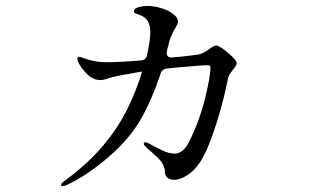

<svg xmlns="http://www.w3.org/2000/svg" viewBox="-20 -606 1040 645"><path d="M775 -394Q775 -388 768.5 -379.5Q762 -371 759 -367Q748 -353 746 -343Q720 -213 677 -109Q653 -52 622 -27Q591 -2 565 -2Q553 -2 544 -8Q535 -14 534 -27V-33Q534 -36 532 -42Q530 -50 525 -58L523 -62Q512 -75 494 -91Q476 -107 471 -111Q463 -119 463 -123Q463 -128 469 -128Q475 -128 480 -124Q506 -110 527 -100Q548 -90 566 -90Q596 -90 616 -131Q651 -202 669 -276Q687 -350 687 -379Q687 -384 684.5 -385.5Q682 -387 673 -387Q660 -387 572 -379L542 -376Q523 -374 519 -357Q493 -279 458 -214Q418 -141 343.5 -77.5Q269 -14 203 16Q196 19 190 19Q185 19 185 16Q185 10 195 3Q352 -110 420 -266Q434 -296 449 -339Q458 -366 456 -366Q455 -365 453 -365Q370 -351 350 -345Q345 -343 335 -340Q325 -337 318 -337Q292 -337 271.5 -358Q251 -379 242 -399L240 -407Q240 -415 246 -415Q249 -415 255 -413Q261 -411 266 -409Q300 -397 335 -397Q386 -397 452 -403Q471 -403 474 -422Q485 -471 485 -498Q485 -519 477.5 -533.5Q470 -548 449 -556Q445 -558 439.5 -559.5Q434 -561 432 -563Q430 -565 430 -568Q430 -577 444.5 -581.5Q459 -586 476 -586Q498 -586 522.5 -578.5Q547 -571 561 -559Q578 -548 578 -533Q578 -527 569 -512Q560 -497 553 -480Q551 -476 541 -436Q540 -433 540 -428Q540 -420 545 -416Q550 -412 560 -413Q574 -415 582 -415Q636 -421 648 -423Q661 -426 683 -441Q698 -453 706 -453Q717 -453 746 -428.5Q775 -404 775 -394Z"/></svg>

Font: Shippori Mincho B1 Medium
Style: Regular
Weight: 500
Designer: FONTDASU
Foundry: FONTDASU / Google Inc. / but / Adobe
Version: Version 3.110; ttfautohint (v1.8.3)